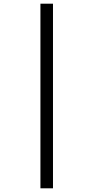

<svg xmlns="http://www.w3.org/2000/svg" viewBox="-20 -780 506 1040"><path d="M199 240V-760H267V240Z"/></svg>

Font: Noto Serif Khmer ExtraCondensed Black
Style: Regular
Weight: 900
Width: 2
Designer: Danh Hong and the Monotype Design Team
Foundry: Monotype Imaging Inc.
Version: Version 2.004